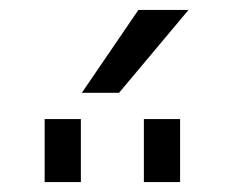

<svg xmlns="http://www.w3.org/2000/svg" viewBox="-20 -977 470 387"><path d="M220 -790H145L259 -957H360ZM270 -610V-737H343V-610ZM70 -610V-737H143V-610Z"/></svg>

Font: Mplus 1p
Style: Regular
Weight: 400
Version: Version 1.061